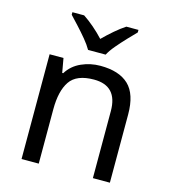

<svg xmlns="http://www.w3.org/2000/svg" viewBox="-113 -950 844 949"><g transform="rotate(15 309.0 -476.0)"><path d="M343 -639Q439 -639 488 -592.5Q537 -546 537 -442V-93H450V-436Q450 -565 330 -565Q241 -565 207 -515Q173 -465 173 -371V-93H85V-629H156L169 -556H174Q200 -598 246 -618.5Q292 -639 343 -639ZM263 -699Q250 -722 228 -748.5Q206 -775 182 -801Q158 -827 140 -846V-859H200Q226 -842 254 -818Q282 -794 307 -767Q334 -794 362 -818Q390 -842 416 -859H478V-846Q459 -827 434.5 -801Q410 -775 387.5 -748.5Q365 -722 353 -699Z"/></g></svg>

Font: Noto Sans Telugu UI
Style: Regular
Weight: 400
Designer: Jelle Bosma - Monotype Design Team
Foundry: Monotype Imaging Inc.
Version: Version 2.005; ttfautohint (v1.8.4.7-5d5b)